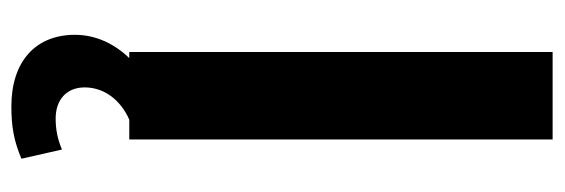

<svg xmlns="http://www.w3.org/2000/svg" viewBox="-336 -422 959 326"><g transform="rotate(90 143.0 -259.5)"><path d="M217.3 0V-718.8H68.8V0H79.1C54.2 25.9 39.6 57.6 39.6 92.3C39.6 159.2 85 200.2 161.1 200.2C195.8 200.2 220.2 195.8 250 183.1L234.4 114.3C215.8 122.1 199.7 125 181.6 125C150.4 125 128.9 106.9 128.9 75.7C128.9 44.4 148.4 15.6 183.6 0Z"/></g></svg>

Font: Winston
Style: Bold
Weight: 700
Designer: Vernon Adams, Kim Jin-seong, David Berlow, Cristiano Sobral
Foundry: The Winston Project Authors
Version: Version 3.004